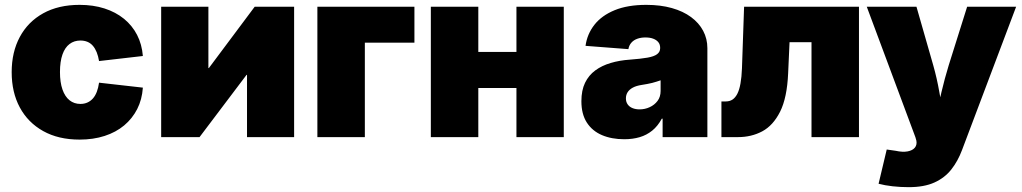

<svg xmlns="http://www.w3.org/2000/svg" viewBox="-20 -567 4226 794"><path d="M309.1 10.3Q221.7 10.3 158.7 -24.9Q95.7 -60.1 62 -122.6Q28.3 -185.1 28.3 -268.6Q28.3 -351.6 62 -414.3Q95.7 -477.1 158.7 -512Q221.7 -546.9 309.1 -546.9Q365.7 -546.9 412.1 -532Q458.5 -517.1 492.7 -489.3Q526.9 -461.4 546.9 -422.6Q566.9 -383.8 570.8 -335.4L389.6 -314.5Q386.2 -335 379.9 -350.8Q373.5 -366.7 364 -377.7Q354.5 -388.7 341.6 -394Q328.6 -399.4 312.5 -399.4Q286.6 -399.4 267.6 -385Q248.5 -370.6 238.3 -341.6Q228 -312.5 228 -269Q228 -226.6 238.3 -197Q248.5 -167.5 267.6 -152.3Q286.6 -137.2 312.5 -137.2Q328.6 -137.2 341.6 -143.1Q354.5 -148.9 364.3 -159.9Q374 -170.9 380.4 -187.5Q386.7 -204.1 389.6 -225.1L570.8 -204.6Q567.4 -155.3 547.4 -116Q527.3 -76.7 493.4 -48.3Q459.5 -20 412.8 -4.9Q366.2 10.3 309.1 10.3Z M1196.3 0H1001.5V-257.3H999.5L805.2 0H646.5V-539.1H841.8V-285.6H843.8L1033.2 -539.1H1196.3Z M1693.8 -539.1V-390.6H1488.8V0H1292.5V-539.1Z M2173.3 -352.1V-203.1H1899.9V-352.1ZM1958 -539.1V0H1761.7V-539.1ZM2311.5 -539.1V0H2115.7V-539.1Z M2561.5 8.8Q2509.3 8.8 2469.2 -8.3Q2429.2 -25.4 2406.7 -60.3Q2384.3 -95.2 2384.3 -148.4Q2384.3 -193.4 2399.4 -224.6Q2414.6 -255.9 2441.9 -275.9Q2469.2 -295.9 2505.6 -306.6Q2542 -317.4 2584 -320.3Q2629.9 -323.7 2657.5 -328.6Q2685.1 -333.5 2697.5 -343Q2710 -352.5 2710 -367.7V-369.6Q2710 -383.3 2702.4 -392.6Q2694.8 -401.9 2681.4 -407Q2668 -412.1 2648.9 -412.1Q2630.4 -412.1 2615.5 -406.7Q2600.6 -401.4 2591.1 -390.6Q2581.5 -379.9 2578.6 -363.8L2401.4 -377.4Q2408.2 -426.3 2438.2 -464.6Q2468.3 -502.9 2522 -524.9Q2575.7 -546.9 2652.8 -546.9Q2711.4 -546.9 2758.3 -533.7Q2805.2 -520.5 2837.9 -496.3Q2870.6 -472.2 2887.9 -439.5Q2905.3 -406.7 2905.3 -367.7V0H2720.2V-76.2H2716.8Q2700.2 -45.4 2677.2 -26.9Q2654.3 -8.3 2625.5 0.2Q2596.7 8.8 2561.5 8.8ZM2625 -114.7Q2647 -114.7 2666.7 -123.8Q2686.5 -132.8 2699.2 -149.7Q2711.9 -166.5 2711.9 -190.9V-234.9Q2704.1 -232.4 2695.6 -229.5Q2687 -226.6 2677 -224.1Q2667 -221.7 2656.5 -219.7Q2646 -217.8 2633.8 -215.8Q2611.3 -212.4 2596.9 -204.6Q2582.5 -196.8 2575.4 -185.5Q2568.4 -174.3 2568.4 -160.2Q2568.4 -145.5 2575.7 -135.3Q2583 -125 2595.7 -119.9Q2608.4 -114.7 2625 -114.7Z M2963.4 0V-147.5H2981.4Q2997.6 -147.5 3009.3 -155.3Q3021 -163.1 3029.3 -179.4Q3037.6 -195.8 3042.2 -221.7Q3046.9 -247.6 3048.3 -283.7L3057.1 -539.1H3532.2V0H3335.9V-392.6H3245.1L3239.3 -264.2Q3234.9 -162.6 3206.1 -105.2Q3177.2 -47.9 3132.3 -23.9Q3087.4 0 3032.2 0Z M3613.3 192.9 3647 51.3 3684.1 56.6Q3712.9 63 3733.4 59.1Q3753.9 55.2 3763.4 43.5Q3772.9 31.7 3769.5 14.2L3765.6 0.5L3564.5 -539.1H3770L3839.4 -296.9Q3855 -241.7 3864.7 -185.5Q3874.5 -129.4 3887.7 -64.5H3847.2Q3859.9 -129.4 3873.3 -186Q3886.7 -242.7 3903.3 -296.9L3979.5 -539.1H4182.1L3958.5 53.2Q3941.4 99.1 3914.1 133.8Q3886.7 168.5 3844.2 187.7Q3801.8 207 3737.8 207Q3704.6 207 3671.6 203.4Q3638.7 199.7 3613.3 192.9Z"/></svg>

Font: Inter 18pt Black
Style: Regular
Weight: 900
Designer: Rasmus Andersson
Foundry: rsms
Version: Version 4.001;git-66647c0bb